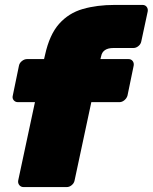

<svg xmlns="http://www.w3.org/2000/svg" viewBox="-20 -760 620 780"><path d="M76 0Q65 0 58.5 -8Q52 -16 54 -27L122 -345H53Q42 -345 35.5 -353Q29 -361 32 -372L57 -493Q59 -504 69 -512Q79 -520 90 -520H159L163 -537Q181 -619 220 -663Q259 -707 316.5 -723.5Q374 -740 446 -740H559Q570 -740 576 -732Q582 -724 580 -713L554 -592Q552 -581 542.5 -573Q533 -565 522 -565H441Q419 -565 406.5 -556.5Q394 -548 391 -532L388 -520H502Q513 -520 519 -512Q525 -504 523 -493L498 -372Q495 -361 485.5 -353Q476 -345 465 -345H351L283 -27Q281 -16 271.5 -8Q262 0 251 0Z"/></svg>

Font: Rubik Light Black
Style: Italic
Weight: 900
Italic angle: -12°
Version: Version 2.104